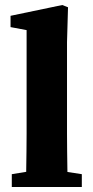

<svg xmlns="http://www.w3.org/2000/svg" viewBox="-20 -745 371 765"><path d="M27 0V-51L125 -67H202L306 -51V0ZM84 0Q84 -35 84.5 -70.5Q85 -106 85.5 -141.5Q86 -177 86 -212V-625L22 -637V-682L228 -725L251 -716L247 -577V-212Q247 -177 247.5 -141.5Q248 -106 248.5 -70.5Q249 -35 250 0Z"/></svg>

Font: Source Serif 4 18pt
Style: Bold
Weight: 700
Designer: Frank Grießhammer
Foundry: Adobe Systems Incorporated
Version: Version 4.004;hotconv 1.0.116;makeotfexe 2.5.65601